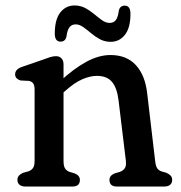

<svg xmlns="http://www.w3.org/2000/svg" viewBox="-20 -682 660 702"><path d="M212.3 -446.6V-93.4Q212.3 -74.5 218.1 -65.8Q223.8 -57.1 234.9 -53.4L253.1 -48Q272.1 -40 272.1 -24.4Q272.1 0 245.1 0H72.7Q59.3 0 51.5 -6.4Q43.7 -12.8 43.7 -24.4Q43.7 -34 49.3 -40Q54.9 -46 65.1 -50.4L83.5 -55.4Q94.4 -59.1 100.4 -67.4Q106.5 -75.7 106.5 -93.4V-354.2Q106.5 -370.4 101.1 -377.3Q95.8 -384.2 85.9 -386.2L54.9 -387.8Q46 -390.6 40.6 -396.1Q35.3 -401.6 35.3 -410.2Q35.3 -419.6 41.6 -426.4Q48 -433.2 60.9 -437.6L136.3 -463.6Q151 -469.1 162.7 -472.9Q174.4 -476.6 184.5 -476.6Q197.5 -476.6 204.9 -468.5Q212.3 -460.4 212.3 -446.6ZM197.9 -331.3 172.5 -359.7 197.3 -382.6Q250.2 -431.6 295.9 -456.2Q341.5 -480.8 383.8 -480.8Q443 -480.8 476.9 -443.8Q510.7 -406.7 518.1 -341.2L547.3 -93.4Q549.2 -75.7 554.4 -67.4Q559.6 -59.1 570.3 -55.4L588.1 -50.4Q598.3 -45.6 603.9 -39.8Q609.5 -34 609.5 -24.4Q609.5 -12.8 602 -6.4Q594.4 0 580.5 0H407.2Q380.2 0 380.2 -24.4Q380.2 -40 399.2 -48L417.7 -53.4Q428.8 -57.1 435.5 -65.8Q442.2 -74.5 440.3 -93.4L413.5 -314.8Q407.8 -361.3 389.2 -382.9Q370.6 -404.6 334.2 -404.6Q309.9 -404.6 281.2 -392.3Q252.5 -380 218.5 -349.6ZM384.7 -529.1Q363.1 -529.1 345.4 -538.6Q327.6 -548.2 312.6 -561Q297.5 -573.8 283.9 -583.3Q270.2 -592.9 256.7 -592.9Q242 -592.9 233.9 -582.2Q225.8 -571.5 223 -548.5Q219 -529.8 201.4 -529.8Q180.3 -529.8 180.3 -559.3Q180.3 -610.6 200.4 -636.3Q220.5 -662 252.6 -662Q274.2 -662 292 -652.5Q309.7 -642.9 324.8 -630.1Q339.8 -617.3 353.5 -607.8Q367.1 -598.2 380.9 -598.2Q396.3 -598.2 404 -609.3Q411.7 -620.4 414.3 -642.5Q418.3 -661.3 436.2 -661.3Q457 -661.3 457 -631.7Q457 -580.2 436.8 -554.7Q416.6 -529.1 384.7 -529.1Z"/></svg>

Font: Fraunces SuperSoft 9pt
Style: Regular
Weight: 900
Version: Version 1.000;[b76b70a41]